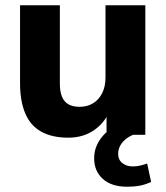

<svg xmlns="http://www.w3.org/2000/svg" viewBox="-20 -511 630 728"><path d="M239 11Q177 11 136 -12Q95 -35 75.5 -81.5Q56 -128 56 -197V-491H207V-193Q207 -164 215 -144.5Q223 -125 239.5 -115.5Q256 -106 282 -106Q311 -106 333 -119.5Q355 -133 367.5 -158Q380 -183 380 -217V-491H531V0H384V-96H399Q377 -45 336 -17Q295 11 239 11ZM462 197Q403 197 370 167.5Q337 138 337 89Q337 45 366 9Q395 -27 443 -45L485 0Q468 7 455 18Q442 29 435 43Q428 57 428 72Q428 95 444 107.5Q460 120 483 120Q498 120 511 117Q524 114 538 109L553 179Q531 189 510 193Q489 197 462 197Z"/></svg>

Font: Nunito Sans 12pt ExtraBold
Style: Regular
Weight: 800
Designer: Vernon Adams
Foundry: Vernon Adams
Version: Version 3.101;gftools[0.9.27]